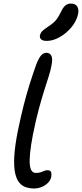

<svg xmlns="http://www.w3.org/2000/svg" viewBox="-20 -1060 466 1091"><path d="M173.2 11Q150 11 128.2 4.2Q106.4 -2.6 90.1 -21.5Q73.8 -40.4 65.9 -76.8Q58 -113.2 61.2 -171.8Q64.4 -230.4 81.6 -317Q99 -401.2 115.5 -465.7Q132 -530.2 149.3 -584.6Q166.6 -639 185.4 -692Q200 -730 213.4 -745Q226.8 -760 243.6 -760Q263.6 -760 272.1 -742.7Q280.6 -725.4 272.2 -685.8Q267 -658 256.5 -625.1Q246 -592.2 232 -548.3Q218 -504.4 201.4 -443.5Q184.8 -382.6 167.4 -297Q155 -232 150.9 -189.8Q146.8 -147.6 149.7 -122.7Q152.6 -97.8 161.5 -87.6Q170.4 -77.4 182.2 -77.4Q201 -77.4 212.1 -81.3Q223.2 -85.2 231.3 -89Q239.4 -92.8 248.8 -92.8Q266.4 -92.8 270.2 -82.1Q274 -71.4 271 -54.8Q267.4 -36.2 252.9 -21.5Q238.4 -6.8 217.6 2.1Q196.8 11 173.2 11ZM245.6 -827.6Q223.2 -827.6 213.8 -836.4Q204.4 -845.2 207 -859Q210.2 -873.6 221 -884Q231.8 -894.4 254.6 -909.4Q285 -929.4 298.7 -946.5Q312.4 -963.6 326 -991.6Q339.6 -1020.4 353.1 -1030.1Q366.6 -1039.8 382.6 -1039.8Q409.4 -1039.8 419.1 -1022.7Q428.8 -1005.6 424 -981.6Q415.6 -940.8 386.2 -905.5Q356.8 -870.2 318.9 -848.9Q281 -827.6 245.6 -827.6Z"/></svg>

Font: Shantell Sans Light
Style: Italic
Weight: 300
Italic angle: -11°
Designer: Stephen Nixon, Anya Danilova, Shantell Martin
Foundry: Arrow Type
Version: Version 1.008;[ac192a2d6]